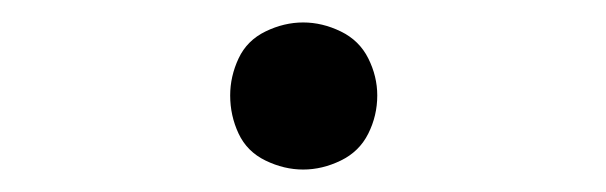

<svg xmlns="http://www.w3.org/2000/svg" viewBox="-20 -143 540 171"><path d="M250 8Q233 8 216.5 0Q200 -8 192.5 -24Q185 -40 185 -58Q185 -75 192.5 -91Q200 -107 216.5 -115Q233 -123 250 -123Q267 -123 283.5 -115Q300 -107 308 -91Q316 -75 316 -58Q316 -40 308 -24Q300 -8 283.5 0Q267 8 250 8Z"/></svg>

Font: Iosevka SS01 Light
Style: Regular
Weight: 300
Monospace: yes
Designer: Belleve Invis
Foundry: Belleve Invis
Version: 2.3.3; ttfautohint (v1.8.3)